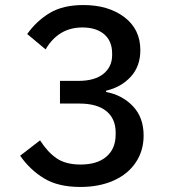

<svg xmlns="http://www.w3.org/2000/svg" viewBox="-20 -730 680 762"><path d="M425 -511V-518Q425 -567 393.5 -594Q362 -621 307 -621Q212 -621 161 -534L88 -595Q125 -647 177.5 -678.5Q230 -710 311 -710Q410 -710 473.5 -662Q537 -614 537 -531Q537 -467 499 -425.5Q461 -384 401 -370V-365Q465 -353 507.5 -308.5Q550 -264 550 -192Q550 -132 519 -85.5Q488 -39 431 -13.5Q374 12 299 12Q211 12 155 -22Q99 -56 60 -112L139 -173Q169 -126 205 -101.5Q241 -77 300 -77Q366 -77 402.5 -108.5Q439 -140 439 -196V-204Q439 -259 402 -289Q365 -319 295 -319H218V-409H291Q356 -409 390.5 -437Q425 -465 425 -511Z"/></svg>

Font: Writer Medium
Style: Regular
Weight: 500
Monospace: yes
Designer: Mike Abbink, Paul van der Laan, Pieter van Rosmalen
Foundry: Bold Monday
Version: Version 2.001 2020